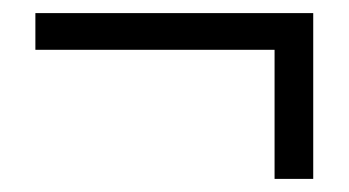

<svg xmlns="http://www.w3.org/2000/svg" viewBox="-20 -378 532 293"><path d="M399 -302H34V-358H458V-105H399Z"/></svg>

Font: Assistant-zap
Style: zap
Weight: 400
Designer: Hebrew By Ben Nathan, Latin by Paul Hunt
Version: Version 2.001